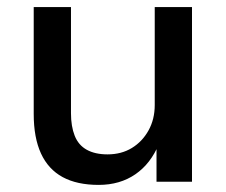

<svg xmlns="http://www.w3.org/2000/svg" viewBox="-20 -512 638 541"><path d="M258 9Q197 9 156.5 -13Q116 -35 95.5 -79.5Q75 -124 75 -191V-492H180V-193Q180 -156 190.5 -129.5Q201 -103 224.5 -90Q248 -77 283 -77Q322 -77 351.5 -95Q381 -113 398.5 -144.5Q416 -176 416 -216V-492H521V0H421V-107H428Q405 -51 361.5 -21Q318 9 258 9Z"/></svg>

Font: NunitoSans_10ptSemiBold
Style: Regular
Weight: 600
Designer: Vernon Adams
Foundry: Vernon Adams
Version: Version 3.101;gftools[0.9.27]